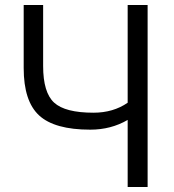

<svg xmlns="http://www.w3.org/2000/svg" viewBox="-20 -750 697 770"><path d="M153 -485Q153 -379 197 -338.5Q241 -298 355 -298Q434 -298 492 -338V-730H572V0H492V-269Q425 -230 342 -230Q199 -230 137 -287Q75 -344 75 -477V-730H153Z"/></svg>

Font: M PLUS 1p
Style: Regular
Weight: 400
Version: Version 1.062